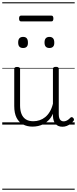

<svg xmlns="http://www.w3.org/2000/svg" viewBox="-20 -1111 686 1712"><path d="M270 18Q222 18 185 -1.5Q148 -21 127.5 -61.5Q107 -102 107 -166V-496Q107 -505 113 -509.5Q119 -514 132 -514Q146 -514 152.5 -509.5Q159 -505 159 -496V-171Q159 -127 171.5 -95.5Q184 -64 210 -47Q236 -30 277 -30Q306 -30 333 -39Q360 -48 383 -66.5Q406 -85 424 -115Q442 -145 452 -186V-496Q452 -506 458.5 -510.5Q465 -515 479 -515Q492 -515 498 -510.5Q504 -506 504 -496V-93Q504 -73 508.5 -58.5Q513 -44 523 -36.5Q533 -29 547 -29Q557 -29 567 -32.5Q577 -36 587 -43Q597 -50 607 -61Q613 -67 620 -66.5Q627 -66 633 -59Q638 -54 639.5 -47Q641 -40 636 -34Q625 -19 609 -7Q593 5 575 12Q557 19 537 19Q517 19 502 13Q487 7 476 -5Q465 -17 459 -35Q453 -53 452 -76V-97Q437 -63 415.5 -41Q394 -19 370 -6Q346 7 320.5 12.5Q295 18 270 18ZM186 -683Q164 -683 153 -695Q142 -707 142 -732Q142 -757 153 -769.5Q164 -782 186 -782Q208 -782 218.5 -769.5Q229 -757 229 -732Q230 -707 219 -695Q208 -683 186 -683ZM421 -683Q399 -683 388 -695Q377 -707 377 -732Q377 -757 388 -769.5Q399 -782 421 -782Q442 -782 453 -769.5Q464 -757 464 -732Q465 -707 453.5 -695Q442 -683 421 -683ZM169 -920Q158 -920 154 -927Q150 -934 150 -946Q150 -958 154 -965Q158 -972 169 -972H437Q448 -972 452 -965Q456 -958 456 -946Q456 -934 452 -927Q448 -920 437 -920ZM0 571H646V581H0ZM0 -20H646V0H0ZM0 -505H646V-500H0ZM0 -1091H646V-1081H0Z"/></svg>

Font: Playwrite PT Guides
Style: Regular
Weight: 400
Designer: Veronika Burian, José Scaglione
Foundry: TypeTogether
Version: Version 1.003